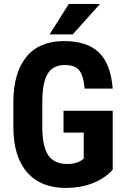

<svg xmlns="http://www.w3.org/2000/svg" viewBox="-20 -925 625 955"><path d="M540.5 -80.6Q499 -35.6 438.7 -12.9Q378.4 9.8 306.6 9.8Q184.1 9.8 116.2 -66.2Q48.3 -142.1 46.4 -287.1V-415Q46.4 -562 110.6 -641.4Q174.8 -720.7 297.9 -720.7Q413.6 -720.7 472.4 -663.6Q531.2 -606.4 540.5 -484.4H400.9Q395 -552.2 372.6 -576.9Q350.1 -601.6 302.2 -601.6Q244.1 -601.6 217.8 -559.1Q191.4 -516.6 190.4 -423.8V-294.9Q190.4 -197.8 219.5 -153.6Q248.5 -109.4 314.9 -109.4Q357.4 -109.4 383.8 -126.5L396.5 -135.3V-265.6H295.9V-374H540.5ZM322.3 -905.3H477.5L341.8 -753.9H226.6Z"/></svg>

Font: Roboto Condensed
Style: Bold
Weight: 700
Designer: Google
Version: Version 2.134; 2016